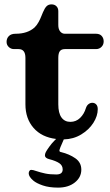

<svg xmlns="http://www.w3.org/2000/svg" viewBox="-20 -626 503 876"><path d="M132 198Q111 180 111 165Q111 159 114 154Q117 149 122 149Q131 149 144 154Q165 161 186 165.5Q207 170 237 170Q266 170 266 147Q266 129 250.5 118.5Q235 108 204 100Q185 95 185 83Q185 76 189 68Q193 60 204.5 44Q216 28 227 17L236 8Q170 0 133 -42.5Q96 -85 96 -150V-362Q96 -402 65 -402H44Q30 -402 20 -411.5Q10 -421 10 -435Q10 -451 20.5 -461.5Q31 -472 51 -472Q106 -472 138 -501Q149 -512 156.5 -526Q164 -540 169 -553Q174 -566 176 -570Q184 -589 192.5 -597.5Q201 -606 215 -606Q229 -606 237.5 -597.5Q246 -589 246 -575V-512Q246 -493 254.5 -482.5Q263 -472 276 -472H418Q435 -472 444 -462Q453 -452 453 -437Q453 -422 443 -412Q433 -402 418 -402H276Q260 -402 253 -392.5Q246 -383 246 -362V-150Q246 -110 260.5 -90Q275 -70 301 -70Q327 -70 345.5 -88Q364 -106 372 -133Q376 -145 384 -151Q392 -157 401 -157Q412 -157 419 -149.5Q426 -142 426 -128Q426 -97 406 -65.5Q386 -34 350.5 -12.5Q315 9 271 10Q269 16 262 31Q255 46 252 56Q251 58 251 61Q251 67 259 68Q296 77 323.5 96Q351 115 351 148Q351 183 321.5 206.5Q292 230 245 230Q204 230 175 220Q146 210 132 198Z"/></svg>

Font: Raigarh
Style: Bold
Weight: 700
Designer: jaikishan Patel
Foundry: MagicType
Version: Version 1.000